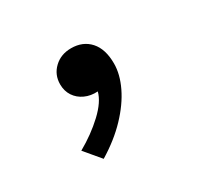

<svg xmlns="http://www.w3.org/2000/svg" viewBox="-64 -165 377 363"><g transform="rotate(-30 125.0 17.0)"><path d="M72 123 43 88.5Q74 71 97.5 49Q121 27 126 7Q110.5 8 98 2.2Q85.5 -3.5 78.2 -14.5Q71 -25.5 71 -40Q71 -61 85.8 -75Q100.5 -89 123 -89Q148.5 -89 163.8 -72Q179 -55 179 -23.5Q179 0 166.5 26Q154 52 130.2 77Q106.5 102 72 123Z"/></g></svg>

Font: Geologica Cursive Thin
Style: Regular
Weight: 250
Designer: Sindre Bremnes, Frode Helland
Foundry: Monokrom Skriftforlag AS
Version: Version 1.010;gftools[0.9.28]